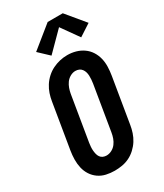

<svg xmlns="http://www.w3.org/2000/svg" viewBox="-240 -1070 996 1168"><g transform="rotate(-30 258.0 -486.0)"><path d="M205 8Q175 8 146 1.5Q117 -5 93.5 -21.5Q70 -38 54.5 -62Q39 -86 32.5 -114.5Q26 -143 26.5 -173.5Q27 -204 32 -234L84 -548Q88 -574 96.5 -599.5Q105 -625 120 -648.5Q135 -672 156 -691Q177 -710 201.5 -722Q226 -734 252 -740Q278 -746 305 -746Q335 -746 363.5 -738Q392 -730 415.5 -713.5Q439 -697 454.5 -673Q470 -649 477 -620.5Q484 -592 483 -561.5Q482 -531 477 -501L425 -187Q421 -161 412.5 -135.5Q404 -110 389.5 -87Q375 -64 354 -44.5Q333 -25 308.5 -13Q284 -1 257.5 3.5Q231 8 205 8ZM208 -97Q227 -97 245 -106.5Q263 -116 275 -132Q287 -148 293.5 -166.5Q300 -185 303 -204L355 -518Q357 -531 358 -544.5Q359 -558 358.5 -571Q358 -584 354.5 -596Q351 -608 343.5 -618Q336 -628 324.5 -633Q313 -638 299 -638Q281 -638 263 -628Q245 -618 233.5 -602Q222 -586 215.5 -567.5Q209 -549 206 -531L154 -217Q152 -204 151 -190.5Q150 -177 151 -164.5Q152 -152 155 -139.5Q158 -127 165 -117Q172 -107 183.5 -102Q195 -97 208 -97ZM221 -791 151 -857 303 -980H409L516 -851L433 -797L347 -918Z"/></g></svg>

Font: Iosevka Curly XBdObl
Style: Regular
Weight: 800
Italic angle: -9°
Monospace: yes
Designer: Belleve Invis
Foundry: Belleve Invis
Version: Version 11.1.0; ttfautohint (v1.8.3)